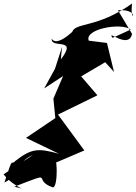

<svg xmlns="http://www.w3.org/2000/svg" viewBox="-158 -853 772 1086"><path d="M479 -639C440 -692 569 -570 589 -661L509 -795C646 -805 573 -697 589 -833C391 -692 267 -728 250 -671C303 -728 170 -574 135 -634C127 -574 287 -647 186 -517L193 -588L153 -464L92 -353L199 -423L144 -295L155 -185L-11 -73L176 17C58 -16 20 -14 -72 58C-100 90 -79 14 -133 179C-49 141 -71 66 29 23L-138 133C-71 216 15 224 -77 203C167 109 16 163 141 207C174 206 164 -5 147 70L134 77L319 -2L170 -205L393 -314L301 -421L437 -501L487 -446L447 -610L344 -623C318 -689 527 -727 582 -686Z"/></svg>

Font: Asimov Silicon
Style: Regular
Weight: 400
Designer: Google
Version: Version 2.000980; 2014